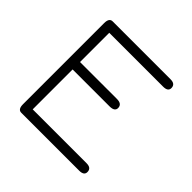

<svg xmlns="http://www.w3.org/2000/svg" viewBox="-160 -778 930 930"><g transform="rotate(45 304.5 -313.0)"><path d="M133.8 -324.2V-50.8H502.9Q536.1 -50.8 536.1 -23.4Q536.1 0 502.9 0H106.4Q83 0 83 -35.2V-590.8Q83 -626 106.4 -626H502.9Q536.1 -626 536.1 -598.6Q536.1 -575.2 502.9 -575.2H133.8V-375H386.7Q421.9 -375 421.9 -347.7Q421.9 -324.2 386.7 -324.2Z"/></g></svg>

Font: Jura
Style: Book
Weight: 400
Version: Version 2.3